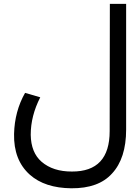

<svg xmlns="http://www.w3.org/2000/svg" viewBox="-20 -761 686 1013"><path d="M356.4 232.4Q216.3 231 137.2 160.6Q51.3 83.5 54.2 -54.2Q57.1 -173.8 112.3 -271L192.4 -247.6Q142.1 -149.4 142.1 -49.8Q143.6 43.9 199.2 92.3Q259.8 144.5 359.4 144Q558.6 145 558.6 -69.3L559.6 -740.7H645.5V-77.6Q645.5 74.7 570.8 154.8Q500 233.4 356.4 232.4Z"/></svg>

Font: Vazir Code Hack
Style: Code-Hack
Weight: 400
Foundry: DejaVu fonts team - Redesigned by Saber Rastikerdar
Version: Version 1.1.2